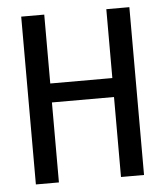

<svg xmlns="http://www.w3.org/2000/svg" viewBox="-47 -646 594 689"><g transform="rotate(-5 250.0 -302.0)"><path d="M54.7 -604.5H137.7V-356.4H361.3V-604.5H444.3V0H361.3V-288.1H137.7V0H54.7Z"/></g></svg>

Font: BabelStone Flags PUA
Style: Regular
Weight: 400
Designer: Andrew West
Foundry: BabelStone
Version: Version 4.12